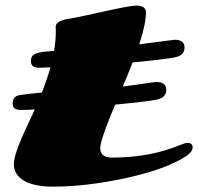

<svg xmlns="http://www.w3.org/2000/svg" viewBox="-20 -658 719 697"><path d="M54.7 -258.8Q25.9 -258.8 25.9 -282.2Q25.9 -309.1 52.5 -313Q79.1 -316.9 116.7 -320.6Q154.3 -324.2 217 -329.3Q279.8 -334.5 307.6 -336.9L306.2 -335Q384.8 -337.4 463.4 -348.9Q542 -360.4 547.4 -360.4Q583.5 -360.4 583.5 -332Q583.5 -303.7 550 -296.6Q516.6 -289.6 404.5 -278.8Q292.5 -268.1 233.9 -265.1L236.8 -269Q99.1 -258.8 54.7 -258.8ZM485.4 -497.1 613.8 -513.7Q649.9 -513.7 649.9 -485.4Q649.9 -457 615.7 -450Q581.5 -442.9 461.4 -431.2Q444.8 -387.7 411.6 -310.5Q343.8 -152.3 343.8 -120.6Q343.8 -85.9 386.7 -85.9Q525.4 -85.9 635.7 -132.3Q651.9 -139.2 661.1 -139.2Q679.2 -139.2 679.2 -123Q679.2 -106.9 655.8 -91.3Q584 -43.9 439.5 -12.2Q294.9 19.5 172.9 19.5Q103.5 19.5 66.9 -2.2Q30.3 -23.9 30.3 -62Q30.3 -100.6 81.1 -206.1Q138.2 -324.2 163.1 -413.6Q132.8 -412.1 121.1 -412.1Q92.3 -412.1 92.3 -435.5Q92.3 -452.6 101.6 -458.5Q110.8 -464.4 120.8 -466.8Q130.9 -469.2 137.9 -470Q145 -470.7 157.7 -471.7Q170.4 -472.7 176.3 -473.1Q182.6 -510.3 182.6 -543L182.1 -561.5Q182.1 -583.5 237.8 -591.3Q256.3 -593.8 354.5 -615.7Q452.6 -637.7 474.6 -637.7Q509.8 -637.7 509.8 -613.3Q509.8 -571.3 485.4 -497.1Z"/></svg>

Font: Sonsie One
Style: Regular
Weight: 400
Designer: Riccardo De Franceschi
Foundry: Sorkin Type Co
Version: Version 1.003